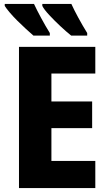

<svg xmlns="http://www.w3.org/2000/svg" viewBox="-20 -951 551 971"><path d="M462 0H76V-714H462V-579H240V-438H446V-303H240V-137H462ZM341 -931Q354 -902 376 -861.5Q398 -821 421 -784V-771H340Q316 -790 285.5 -818.5Q255 -847 229 -875Q203 -903 194 -921V-931ZM152 -931Q166 -901 187.5 -861Q209 -821 232 -784V-771H149Q133 -785 111 -805Q89 -825 67.5 -846.5Q46 -868 29 -888Q12 -908 4 -921V-931Z"/></svg>

Font: Noto Sans SemiCondensed ExtraBold
Style: Regular
Weight: 800
Width: 4
Designer: Monotype Design Team
Foundry: Monotype Imaging Inc.
Version: Version 2.013; ttfautohint (v1.8.4.7-5d5b)